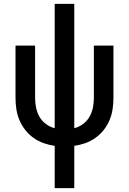

<svg xmlns="http://www.w3.org/2000/svg" viewBox="-20 -755 665 990"><path d="M262 215V-3Q233 -7 205 -17Q177 -27 153 -44Q129 -61 110.5 -84.5Q92 -108 80.5 -135Q69 -162 64.5 -191.5Q60 -221 60 -250V-520H161V-250Q161 -225 166 -200Q171 -175 183.5 -153Q196 -131 217 -115.5Q238 -100 262 -94V-735H363V-94Q387 -100 408 -115.5Q429 -131 441.5 -153Q454 -175 459 -200Q464 -225 464 -250V-520H565V-250Q565 -221 560.5 -191.5Q556 -162 544.5 -135Q533 -108 514.5 -84.5Q496 -61 472 -44Q448 -27 420 -17Q392 -7 363 -3V215Z"/></svg>

Font: Zed Sans Semibold
Style: Regular
Weight: 600
Designer: Belleve Invis
Foundry: Belleve Invis
Version: Version 1.0.0; ttfautohint (v1.8.4)